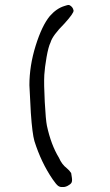

<svg xmlns="http://www.w3.org/2000/svg" viewBox="-20 -707 448 781"><path d="M242.2 -682.6Q254.9 -687.5 261.7 -686.5Q276.4 -679.7 279.3 -664.1Q280.3 -653.3 242.2 -611.3Q193.4 -562.5 185.5 -534.2Q176.8 -516.6 169.4 -474.6Q162.1 -432.6 160.2 -402.3Q158.2 -365.2 162.1 -292Q166 -218.8 170.9 -195.3Q187.5 -118.2 219.7 -65.4Q231.4 -38.1 252 -22.5Q262.7 -13.7 269.5 -2.9Q270.5 2.9 272.5 16.6Q274.4 30.3 270.5 36.6Q266.6 43 255.4 48.8Q244.1 54.7 234.4 53.7Q224.6 54.7 216.8 49.3Q209 43.9 194.3 22.5Q147.5 -45.9 120.1 -132.8Q111.3 -163.1 105.5 -247.1Q100.6 -341.8 99.6 -360.4Q99.6 -439.5 125 -521Q150.4 -602.5 182.6 -641.6Q210 -672.9 242.2 -682.6Z"/></svg>

Font: JasonHandwriting4
Style: Regular
Weight: 400
Version: Version 1.01.21